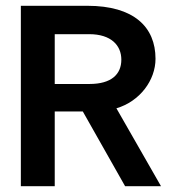

<svg xmlns="http://www.w3.org/2000/svg" viewBox="-20 -643 603 663"><path d="M52 0H169V-258H266L412 0H536L382 -269C463 -293 517 -366 517 -440C517 -550 442 -623 282 -623H52ZM169 -353V-525H288C364 -525 399 -486 399 -437C399 -386 364 -353 289 -353Z"/></svg>

Font: Inconsolata SemiExpanded
Style: Bold
Weight: 700
Width: 6
Monospace: yes
Designer: Raph Levien, Cyreal, Brenton Simpson
Foundry: Raph Levien, Cyreal, Google
Version: Version 3.100